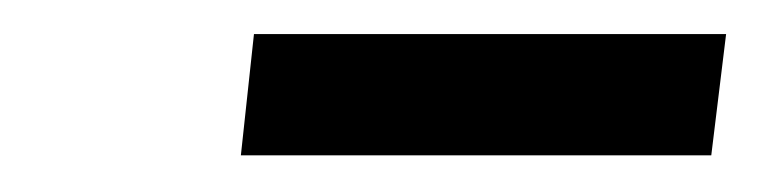

<svg xmlns="http://www.w3.org/2000/svg" viewBox="-20 -700 436 110"><path d="M125.5 -680.5H396L387.5 -611H118Z"/></svg>

Font: Lato Semibold
Style: Italic
Weight: 600
Italic angle: -7°
Designer: Lukasz Dziedzic
Foundry: tyPoland Lukasz Dziedzic
Version: Version 2.006; 2014-01-15